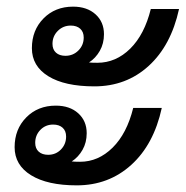

<svg xmlns="http://www.w3.org/2000/svg" viewBox="-20 -563 559 578"><path d="M76 -418Q76 -472 111 -507.5Q146 -543 200 -543Q242 -543 267.5 -520Q293 -497 293 -460Q293 -432 280.5 -410Q268 -388 248 -375Q255 -374 273 -374Q329 -374 372 -416.5Q415 -459 434 -536H519Q495 -426 427.5 -364.5Q360 -303 264 -303Q175 -303 125.5 -333.5Q76 -364 76 -418ZM138 -431Q138 -414 148.5 -404.5Q159 -395 177 -395Q200 -395 216 -411Q232 -427 232 -450Q232 -467 221.5 -476.5Q211 -486 193 -486Q170 -486 154 -470Q138 -454 138 -431ZM381 -238H467Q443 -128 375 -66.5Q307 -5 211 -5Q123 -5 73.5 -35.5Q24 -66 24 -120Q24 -174 59 -209.5Q94 -245 148 -245Q190 -245 215.5 -222Q241 -199 241 -162Q241 -134 228.5 -112Q216 -90 196 -77Q203 -76 221 -76Q276 -76 319 -118.5Q362 -161 381 -238ZM179 -152Q179 -169 168.5 -178.5Q158 -188 140 -188Q117 -188 101.5 -172Q86 -156 86 -133Q86 -116 96.5 -106.5Q107 -97 125 -97Q148 -97 163.5 -113Q179 -129 179 -152Z"/></svg>

Font: Bai Jamjuree Medium
Style: Italic
Weight: 500
Italic angle: -10°
Version: Version 1.000; ttfautohint (v1.6)